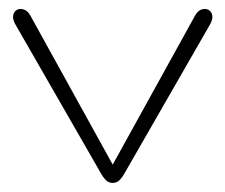

<svg xmlns="http://www.w3.org/2000/svg" viewBox="-20 -400 499 425"><path d="M229.5 4.9Q219.7 4.9 213.6 -2Q207.5 -8.8 204.6 -14.2L14.2 -345.7Q7.3 -357.9 9.3 -366.5Q11.2 -375 17.8 -378.4Q24.4 -381.8 33 -378.9Q41.5 -376 47.4 -365.2L229.5 -35.6L411.6 -365.2Q417.5 -376 426 -378.9Q434.6 -381.8 441.2 -378.4Q447.8 -375 449.7 -366.5Q451.7 -357.9 444.8 -345.7L254.4 -14.2Q251.5 -8.8 245.4 -2Q239.3 4.9 229.5 4.9Z"/></svg>

Font: Gruppo
Style: Regular
Weight: 400
Foundry: Vernon Adams
Version: Version 1.000